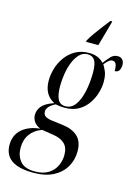

<svg xmlns="http://www.w3.org/2000/svg" viewBox="-209 -842 825 1159"><g transform="rotate(15 204.0 -263.0)"><path d="M224 -616Q237 -639 256.5 -666.5Q276 -694 296.5 -720.5Q317 -747 332 -766H343L342 -759Q331 -720 320.5 -682Q310 -644 299 -606H222ZM118 240Q-63 240 -63 114Q-63 52 -21 15.5Q21 -21 91 -28Q63 -40 50.5 -59Q38 -78 38 -101Q38 -130 58 -155Q78 -180 133 -199Q65 -233 65 -323Q65 -359 76.5 -398Q88 -437 112 -470.5Q136 -504 172.5 -525Q209 -546 258 -546Q287 -546 309.5 -537.5Q332 -529 351 -509Q368 -532 386.5 -552Q405 -572 430 -572Q451 -572 461 -559Q471 -546 471 -528Q471 -510 463.5 -495Q456 -480 435 -480Q435 -512 428 -525Q421 -538 406 -538Q395 -538 383.5 -528.5Q372 -519 358 -502Q366 -490 377 -465.5Q388 -441 388 -400Q388 -368 377.5 -331.5Q367 -295 344.5 -262Q322 -229 286.5 -208.5Q251 -188 201 -188Q179 -188 164.5 -190.5Q150 -193 143 -194Q91 -168 91 -135Q91 -115 106.5 -105.5Q122 -96 151 -93L215 -85Q275 -78 309.5 -47Q344 -16 344 47Q344 99 319 143Q294 187 244 213.5Q194 240 118 240ZM202 -198Q239 -198 263 -231Q287 -264 299 -319Q311 -374 311 -438Q311 -493 296 -514.5Q281 -536 253 -536Q223 -536 202 -515Q181 -494 167 -460Q153 -426 146.5 -386Q140 -346 140 -307Q140 -254 154 -226Q168 -198 202 -198ZM125 230Q177 230 209.5 209.5Q242 189 257.5 156.5Q273 124 273 89Q273 42 248.5 18.5Q224 -5 180 -12L104 -24Q58 -8 32 27.5Q6 63 6 114Q6 163 33.5 196.5Q61 230 125 230Z"/></g></svg>

Font: Noto Serif Display ExtraCondensed
Style: Italic
Weight: 400
Width: 2
Italic angle: -12°
Designer: Monotype Design Team
Foundry: Monotype Imaging Inc.
Version: Version 2.009